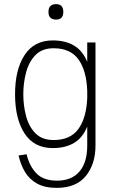

<svg xmlns="http://www.w3.org/2000/svg" viewBox="-20 -706 568 931"><path d="M215 -648Q215 -686 252 -686Q287 -686 287 -648Q287 -611 252 -611Q215 -611 215 -648ZM443 0Q443 90 396 147.5Q349 205 255 205Q197 205 159.5 184Q122 163 101 127.5Q80 92 70 48L109 42Q122 98 156 134Q190 170 257 170Q327 170 365 126Q403 82 403 0V-92Q381 -38 339 -13Q297 12 236 12Q145 12 99 -59Q53 -130 53 -249Q53 -369 99.5 -439.5Q146 -510 236 -510Q297 -510 339 -485Q381 -460 403 -406V-500H443ZM240 -472Q184 -472 152 -439Q120 -406 106.5 -355Q93 -304 93 -249Q93 -194 106.5 -143Q120 -92 152 -59.5Q184 -27 240 -27Q321 -27 360 -80.5Q399 -134 403 -231V-267Q399 -365 360 -418.5Q321 -472 240 -472Z"/></svg>

Font: Haskoy ExtraLight
Style: Regular
Weight: 200
Designer: Ertekin Erdin
Foundry: Ertekin Erdin
Version: Version 2.000; ttfautohint (v1.8.4.7-5d5b)